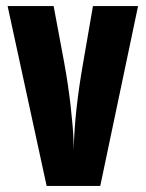

<svg xmlns="http://www.w3.org/2000/svg" viewBox="-20 -610 478 630"><path d="M285 -590H433L309 0H133L5 -590H156L190 -408Q204 -332 212 -260Q220 -188 221 -154L222 -119Q224 -240 253 -405Z"/></svg>

Font: Khand Black
Style: Regular
Weight: 900
Designer: Sanchit Sawaria and Jyotish Sonowal (Devanagari), Satya Rajpurohit (Latin)
Foundry: Indian Type Foundry
Version: Version 2.000;PS 1.0;hotconv 1.0.79;makeotf.lib2.5.61930